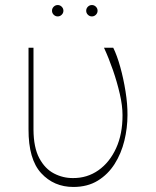

<svg xmlns="http://www.w3.org/2000/svg" viewBox="-20 -736 622 766"><path d="M93.8 -545.5H113.6V-218.8Q114 -147.7 136.7 -105.1Q159.4 -62.5 195.5 -43.9Q231.5 -25.2 271.3 -25.6Q327.8 -25.2 372.5 -56.6Q417.3 -88.1 443.2 -144.7Q469.1 -201.3 468.8 -277Q468.8 -314.6 457.9 -361.7Q447.1 -408.7 430.4 -456.9Q413.7 -505 394.9 -545.5H431.8Q446.7 -515.6 459.7 -469.1Q472.7 -422.6 480.8 -371.4Q489 -320.3 488.6 -277Q488.6 -225.5 476.2 -174.7Q463.8 -123.9 437.5 -82.2Q411.2 -40.5 370.2 -15.3Q329.2 9.9 272.7 9.9Q195 9.9 144.2 -45.3Q93.4 -100.5 93.8 -220.2ZM210.2 -670.5Q201 -670.5 194.2 -677.2Q187.5 -683.9 187.5 -693.2Q187.5 -702.4 194.2 -709.2Q201 -715.9 210.2 -715.9Q219.5 -715.9 226.2 -709.2Q233 -702.4 233 -693.2Q233 -683.9 226.2 -677.2Q219.5 -670.5 210.2 -670.5ZM346.6 -670.5Q337.4 -670.5 330.6 -677.2Q323.9 -683.9 323.9 -693.2Q323.9 -702.4 330.6 -709.2Q337.4 -715.9 346.6 -715.9Q355.8 -715.9 362.6 -709.2Q369.3 -702.4 369.3 -693.2Q369.3 -683.9 362.6 -677.2Q355.8 -670.5 346.6 -670.5Z"/></svg>

Font: Inter UI Thin
Style: Regular
Weight: 100
Designer: Rasmus Andersson
Foundry: rsms
Version: 3.2;8d6f07862